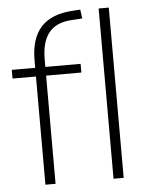

<svg xmlns="http://www.w3.org/2000/svg" viewBox="-51 -750 617 792"><g transform="rotate(-5 257.0 -353.5)"><path d="M147 -484H293V-448H147V0H105V-448H8V-484H105V-515Q105 -606 148.5 -653Q192 -700 280 -705L311 -707L316 -670L270 -667Q207 -663 177 -625Q147 -587 147 -515ZM387 0V-705H429V0Z"/></g></svg>

Font: wassup Sans
Style: Light
Weight: 200
Version: Version 2.001